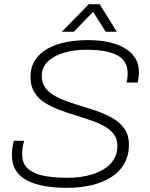

<svg xmlns="http://www.w3.org/2000/svg" viewBox="-20 -888 719 919"><path d="M301 11Q244 11 196 3Q148 -5 112 -23Q76 -41 56.5 -71.5Q37 -102 37 -147Q37 -162 39 -178.5Q41 -195 46 -214H96Q90 -196 88 -181Q86 -166 86 -151Q86 -104 115 -79.5Q144 -55 192.5 -46Q241 -37 301 -37Q353 -37 397 -47Q441 -57 473.5 -76Q506 -95 524 -123.5Q542 -152 542 -189Q542 -222 525.5 -244.5Q509 -267 481 -283Q453 -299 418 -311Q383 -323 345 -335Q305 -347 266 -361.5Q227 -376 195 -396Q163 -416 144.5 -446Q126 -476 126 -519Q126 -567 148 -600.5Q170 -634 208.5 -655.5Q247 -677 296.5 -686.5Q346 -696 401 -696Q457 -696 501.5 -686Q546 -676 578.5 -656.5Q611 -637 628 -608.5Q645 -580 645 -542Q645 -530 643.5 -518Q642 -506 639 -493H586Q589 -506 590 -517Q591 -528 591 -538Q591 -597 541 -623.5Q491 -650 393 -650Q336 -650 287.5 -636Q239 -622 209.5 -594Q180 -566 180 -524Q180 -496 192.5 -475Q205 -454 227.5 -438.5Q250 -423 278.5 -411.5Q307 -400 339 -390Q383 -376 428.5 -361.5Q474 -347 512 -326.5Q550 -306 573.5 -275Q597 -244 597 -196Q597 -143 574.5 -104Q552 -65 511.5 -39.5Q471 -14 417 -1.5Q363 11 301 11ZM276 -736 405 -868H457L539 -736H486L414 -850H444L333 -736Z"/></svg>

Font: Archivo SemiBold Thin
Style: Italic
Weight: 250
Italic angle: -10°
Version: Version 2.001